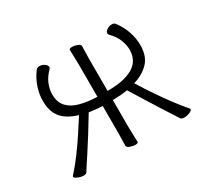

<svg xmlns="http://www.w3.org/2000/svg" viewBox="-140 -934 1281 1178"><g transform="rotate(-30 500.0 -345.0)"><path d="M461 -297Q445 -297 418.5 -299.5Q392 -302 367 -306Q333 -249 297 -191.5Q261 -134 229 -85Q213 -61 197 -36.5Q181 -12 171 5Q168 10 161.5 12.5Q155 15 147 15Q128 15 107 6Q86 -3 86 -12Q86 -15 88 -17Q130 -63 169 -116Q208 -169 243 -222Q278 -275 307 -321Q263 -334 229.5 -356Q196 -378 177 -414.5Q158 -451 158 -508Q158 -552 173.5 -600Q189 -648 221 -691Q226 -698 233 -700.5Q240 -703 247 -703Q265 -703 281 -692Q297 -681 297 -668Q297 -661 291 -655Q257 -621 242.5 -584Q228 -547 228 -513Q228 -457 258 -424.5Q288 -392 341 -378Q394 -364 461 -362V-589Q461 -620 459.5 -649Q458 -678 458 -695Q458 -705 479 -705Q496 -705 515.5 -697.5Q535 -690 535 -677Q535 -665 534 -639.5Q533 -614 533 -588V-362Q606 -362 652.5 -374.5Q699 -387 724.5 -406Q750 -425 761 -446.5Q772 -468 774.5 -486Q777 -504 777 -513Q777 -546 762.5 -583.5Q748 -621 714 -655Q708 -661 708 -668Q708 -681 724 -692Q740 -703 758 -703Q766 -703 773 -700.5Q780 -698 784 -691Q816 -648 832 -600Q848 -552 848 -507Q848 -426 805.5 -383Q763 -340 698 -321Q732 -266 771.5 -207.5Q811 -149 849 -99Q887 -49 915 -17Q918 -14 918 -11Q918 -1 898.5 7Q879 15 860 15Q841 15 834 5Q824 -12 808 -36Q792 -60 776 -85Q745 -134 709 -191.5Q673 -249 638 -306Q611 -301 585 -299.5Q559 -298 533 -297V-106Q533 -75 534.5 -46Q536 -17 536 0Q536 10 515 10Q498 10 478.5 2.5Q459 -5 459 -18Q459 -30 460 -55.5Q461 -81 461 -107Z"/></g></svg>

Font: Moon Stars Kai HW
Style: Regular
Weight: 400
Designer: GuiWonder
Version: Version 1.101